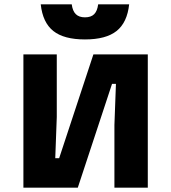

<svg xmlns="http://www.w3.org/2000/svg" viewBox="-20 -866 790 886"><path d="M88 0V-615H242V-326L235 -136H253L411 -615H662V0H508V-289L515 -479H497L339 0ZM311 -846Q315 -815 330 -800.5Q345 -786 372 -786Q400 -786 414.5 -800.5Q429 -815 433 -846H576Q567 -762 518 -723Q469 -684 372 -684Q275 -684 226 -723Q177 -762 168 -846Z"/></svg>

Font: Martian Mono SemiExpanded
Style: Bold
Weight: 700
Width: 6
Designer: Roman Shamin
Foundry: Evil Martians
Version: Version 1.000